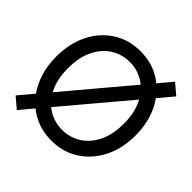

<svg xmlns="http://www.w3.org/2000/svg" viewBox="-196 -934 1141 1141"><g transform="rotate(45 374.5 -364.0)"><path d="M374.5 11.7Q277.8 11.7 202.6 -36.1Q127.4 -84 84.7 -168.7Q42 -253.4 42 -363.3Q42 -474.1 84.7 -558.8Q127.4 -643.6 202.6 -691.4Q277.8 -739.3 374.5 -739.3Q471.2 -739.3 546.1 -691.4Q621.1 -643.6 664.1 -558.8Q707 -474.1 707 -363.3Q707 -253.4 664.1 -168.7Q621.1 -84 546.1 -36.1Q471.2 11.7 374.5 11.7ZM374.5 -78.6Q438.5 -78.6 491.7 -111.6Q544.9 -144.5 576.7 -208.3Q608.4 -272 608.4 -363.3Q608.4 -455.1 576.7 -519Q544.9 -583 491.7 -616Q438.5 -648.9 374.5 -648.9Q310.1 -648.9 256.8 -616Q203.6 -583 171.9 -519Q140.1 -455.1 140.1 -363.3Q140.1 -272 171.9 -208.3Q203.6 -144.5 256.8 -111.6Q310.1 -78.6 374.5 -78.6ZM101.1 28.3 34.7 -28.3 647 -755.9 713.9 -699.2Z"/></g></svg>

Font: Inter Cardless Display
Style: Regular
Weight: 400
Designer: Rasmus Andersson
Foundry: rsms
Version: Version 4.001;git-9221beed3